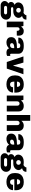

<svg xmlns="http://www.w3.org/2000/svg" viewBox="2453 -3213 948 5894"><g transform="rotate(90 2927.0 -266.0)"><path d="M140 188Q107 188 77.5 171.5Q48 155 29.5 127.5Q11 100 11 67Q11 30 31.5 -0.5Q52 -31 87 -47Q65 -62 52 -85Q39 -108 39 -133Q39 -171 65 -199.5Q91 -228 129 -239Q97 -255 75.5 -282.5Q54 -310 54 -353Q54 -397 78.5 -435.5Q103 -474 153 -497.5Q203 -521 279 -521Q308 -521 332 -519Q356 -517 376 -513Q417 -538 432.5 -562Q448 -586 448 -603H583Q583 -566 569.5 -539Q556 -512 532 -495.5Q508 -479 474 -470L473 -467Q498 -446 513.5 -419Q529 -392 529 -362Q529 -318 502.5 -281Q476 -244 431 -222Q386 -200 329 -200H258Q227 -200 213 -190Q199 -180 199 -165Q199 -150 211.5 -139.5Q224 -129 258 -129H417Q496 -129 539.5 -86Q583 -43 583 22Q583 66 559 104Q535 142 494.5 165Q454 188 401 188ZM214 84H367Q390 84 406 70Q422 56 422 36Q422 17 407 3.5Q392 -10 369 -10H214Q191 -10 175.5 3.5Q160 17 160 36Q160 55 175.5 69.5Q191 84 214 84ZM294 -290Q326 -290 346.5 -310.5Q367 -331 367 -360Q367 -389 346.5 -410Q326 -431 294 -431Q262 -431 242 -410Q222 -389 222 -360Q222 -331 242 -310.5Q262 -290 294 -290Z M643 0V-511H776L796 -437Q799 -442 808 -455.5Q817 -469 834 -484Q851 -499 875.5 -510Q900 -521 933 -521Q983 -521 1014 -502.5Q1045 -484 1060 -449Q1075 -414 1075 -365Q1075 -353 1074 -337.5Q1073 -322 1071 -307H925V-330Q925 -346 919.5 -360Q914 -374 902.5 -383Q891 -392 872 -392Q858 -392 847.5 -386Q837 -380 830.5 -371.5Q824 -363 820.5 -351.5Q817 -340 817 -328V0Z M1282 10Q1241 10 1203.5 -4Q1166 -18 1143 -50Q1120 -82 1120 -136Q1120 -190 1143.5 -224.5Q1167 -259 1210.5 -278.5Q1254 -298 1316.5 -305.5Q1379 -313 1457 -313V-352Q1457 -386 1436 -400.5Q1415 -415 1382 -415Q1350 -415 1328.5 -400.5Q1307 -386 1307 -360V-354H1136Q1135 -357 1135 -361.5Q1135 -366 1135 -370Q1135 -413 1164 -447Q1193 -481 1245.5 -501Q1298 -521 1369 -521H1398Q1515 -521 1572 -476Q1629 -431 1629 -361V-137Q1629 -117 1639 -109Q1649 -101 1660 -101Q1669 -101 1678.5 -103.5Q1688 -106 1697 -111V-13Q1684 -3 1660.5 3.5Q1637 10 1601 10Q1559 10 1530.5 -1Q1502 -12 1486 -30.5Q1470 -49 1465 -74Q1439 -40 1394 -15Q1349 10 1282 10ZM1374 -101Q1395 -101 1414 -111Q1433 -121 1445 -140Q1457 -159 1457 -186V-229Q1405 -229 1371.5 -220.5Q1338 -212 1321.5 -196Q1305 -180 1305 -155Q1305 -124 1325 -112.5Q1345 -101 1374 -101Z M1883 0 1712 -511H1901L1990 -199H1997L2086 -511H2259L2086 0Z M2559 10Q2483 10 2423 -19Q2363 -48 2329 -104.5Q2295 -161 2295 -241V-270Q2295 -350 2329 -406.5Q2363 -463 2423.5 -492Q2484 -521 2560 -521H2582Q2658 -521 2711.5 -492Q2765 -463 2793.5 -412Q2822 -361 2822 -294V-232H2484Q2484 -195 2492 -165Q2500 -135 2518 -118Q2536 -101 2569 -101Q2597 -101 2616.5 -111.5Q2636 -122 2646.5 -143Q2657 -164 2657 -192H2821Q2821 -135 2790.5 -89Q2760 -43 2704.5 -16.5Q2649 10 2573 10ZM2485 -313H2647Q2647 -364 2625 -387.5Q2603 -411 2567 -411Q2531 -411 2508 -386Q2485 -361 2485 -313Z M2913 0V-511H3046L3065 -437Q3097 -480 3137.5 -500.5Q3178 -521 3234 -521Q3285 -521 3323 -501.5Q3361 -482 3381 -447Q3401 -412 3401 -365V0H3224V-322Q3224 -355 3205.5 -374Q3187 -393 3159 -393Q3141 -393 3125 -383.5Q3109 -374 3100 -357Q3091 -340 3091 -319V0Z M3511 0V-720H3689V-449Q3717 -484 3752.5 -502.5Q3788 -521 3836 -521Q3886 -521 3922.5 -501Q3959 -481 3979 -446Q3999 -411 3999 -365V0H3822V-322Q3822 -355 3803.5 -374Q3785 -393 3757 -393Q3739 -393 3723 -383.5Q3707 -374 3698 -357Q3689 -340 3689 -319V0Z M4244 10Q4203 10 4165.5 -4Q4128 -18 4105 -50Q4082 -82 4082 -136Q4082 -190 4105.5 -224.5Q4129 -259 4172.5 -278.5Q4216 -298 4278.5 -305.5Q4341 -313 4419 -313V-352Q4419 -386 4398 -400.5Q4377 -415 4344 -415Q4312 -415 4290.5 -400.5Q4269 -386 4269 -360V-354H4098Q4097 -357 4097 -361.5Q4097 -366 4097 -370Q4097 -413 4126 -447Q4155 -481 4207.5 -501Q4260 -521 4331 -521H4360Q4477 -521 4534 -476Q4591 -431 4591 -361V-137Q4591 -117 4601 -109Q4611 -101 4622 -101Q4631 -101 4640.5 -103.5Q4650 -106 4659 -111V-13Q4646 -3 4622.5 3.5Q4599 10 4563 10Q4521 10 4492.5 -1Q4464 -12 4448 -30.5Q4432 -49 4427 -74Q4401 -40 4356 -15Q4311 10 4244 10ZM4336 -101Q4357 -101 4376 -111Q4395 -121 4407 -140Q4419 -159 4419 -186V-229Q4367 -229 4333.5 -220.5Q4300 -212 4283.5 -196Q4267 -180 4267 -155Q4267 -124 4287 -112.5Q4307 -101 4336 -101Z M4812 188Q4779 188 4749.5 171.5Q4720 155 4701.5 127.5Q4683 100 4683 67Q4683 30 4703.5 -0.5Q4724 -31 4759 -47Q4737 -62 4724 -85Q4711 -108 4711 -133Q4711 -171 4737 -199.5Q4763 -228 4801 -239Q4769 -255 4747.5 -282.5Q4726 -310 4726 -353Q4726 -397 4750.5 -435.5Q4775 -474 4825 -497.5Q4875 -521 4951 -521Q4980 -521 5004 -519Q5028 -517 5048 -513Q5089 -538 5104.5 -562Q5120 -586 5120 -603H5255Q5255 -566 5241.5 -539Q5228 -512 5204 -495.5Q5180 -479 5146 -470L5145 -467Q5170 -446 5185.5 -419Q5201 -392 5201 -362Q5201 -318 5174.5 -281Q5148 -244 5103 -222Q5058 -200 5001 -200H4930Q4899 -200 4885 -190Q4871 -180 4871 -165Q4871 -150 4883.5 -139.5Q4896 -129 4930 -129H5089Q5168 -129 5211.5 -86Q5255 -43 5255 22Q5255 66 5231 104Q5207 142 5166.5 165Q5126 188 5073 188ZM4886 84H5039Q5062 84 5078 70Q5094 56 5094 36Q5094 17 5079 3.5Q5064 -10 5041 -10H4886Q4863 -10 4847.5 3.5Q4832 17 4832 36Q4832 55 4847.5 69.5Q4863 84 4886 84ZM4966 -290Q4998 -290 5018.5 -310.5Q5039 -331 5039 -360Q5039 -389 5018.5 -410Q4998 -431 4966 -431Q4934 -431 4914 -410Q4894 -389 4894 -360Q4894 -331 4914 -310.5Q4934 -290 4966 -290Z M5556 10Q5480 10 5420 -19Q5360 -48 5326 -104.5Q5292 -161 5292 -241V-270Q5292 -350 5326 -406.5Q5360 -463 5420.5 -492Q5481 -521 5557 -521H5579Q5655 -521 5708.5 -492Q5762 -463 5790.5 -412Q5819 -361 5819 -294V-232H5481Q5481 -195 5489 -165Q5497 -135 5515 -118Q5533 -101 5566 -101Q5594 -101 5613.5 -111.5Q5633 -122 5643.5 -143Q5654 -164 5654 -192H5818Q5818 -135 5787.5 -89Q5757 -43 5701.5 -16.5Q5646 10 5570 10ZM5482 -313H5644Q5644 -364 5622 -387.5Q5600 -411 5564 -411Q5528 -411 5505 -386Q5482 -361 5482 -313Z"/></g></svg>

Font: Chivo Medium ExtraBold
Style: Regular
Weight: 800
Version: Version 2.002